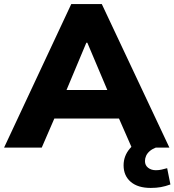

<svg xmlns="http://www.w3.org/2000/svg" viewBox="-42 -725 857 943"><path d="M-22 0 308 -705H458L790 0H605L520 -194L591 -143H177L247 -194L163 0ZM382 -515 265 -236 237 -283H530L505 -236L387 -515ZM698 198Q635 198 600 168Q565 138 565 87Q565 41 595.5 5Q626 -31 675 -48L723 0Q705 7 693 17.5Q681 28 675.5 40.5Q670 53 670 66Q670 87 685.5 99Q701 111 723 111Q739 111 751.5 108Q764 105 779 101L795 181Q770 190 748 194Q726 198 698 198Z"/></svg>

Font: Mulish ExtraLight Black
Style: Regular
Weight: 900
Version: Version 3.603